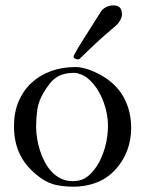

<svg xmlns="http://www.w3.org/2000/svg" viewBox="-20 -704 547 724"><path d="M32.7 -228Q32.7 -279.8 50 -321Q67.4 -362.3 98.1 -391.1Q128.9 -419.9 171.4 -435.5Q213.9 -451.2 264.6 -451.2Q275.9 -451.2 288.1 -448.7Q300.3 -446.3 312.7 -442.1Q325.2 -438 337.2 -432.6Q349.1 -427.2 359.4 -421.4Q417.5 -389.2 446 -337.9Q474.6 -286.6 474.6 -220.7Q474.6 -176.3 459.2 -135.5Q443.8 -94.7 412.6 -61.5Q381.3 -29.3 341.3 -14.6Q301.3 0 257.3 0Q225.1 0 194.1 -5.9Q163.1 -11.7 132.3 -33.7Q81.1 -70.8 56.9 -118.2Q32.7 -165.5 32.7 -228ZM116.2 -225.6Q116.2 -206.1 119.6 -183.6Q123 -161.1 130.1 -138.4Q137.2 -115.7 148.2 -94.5Q159.2 -73.2 174.3 -56.9Q189.5 -40.5 209.5 -30.8Q229.5 -21 253.9 -21Q269.5 -21 281.2 -24.2Q293 -27.3 302.5 -33.2Q312 -39.1 320.1 -47.1Q328.1 -55.2 335.9 -64.9Q349.6 -82.5 359.4 -103.5Q369.1 -124.5 375.5 -146.5Q381.8 -168.5 384.5 -190.2Q387.2 -211.9 387.2 -231.4Q387.2 -250 383.3 -272.7Q379.4 -295.4 370.8 -318.6Q362.3 -341.8 349.1 -363.8Q335.9 -385.7 317.4 -402.8Q303.2 -416.5 287.1 -422.9Q271 -429.2 260.7 -429.2Q237.8 -429.2 220.7 -424.6Q203.6 -419.9 190.4 -410.6Q177.2 -401.4 166.3 -387.2Q155.3 -373 144 -354Q125 -321.8 120.6 -290Q116.2 -258.3 116.2 -225.6ZM439.9 -648.9Q439.9 -639.2 432.1 -625.7Q424.3 -612.3 408.7 -600.1Q391.6 -585.9 374.5 -570.8Q357.4 -555.7 340.8 -540.3Q324.2 -524.9 309.3 -510.3Q294.4 -495.6 281.7 -483.4Q279.3 -481 277.1 -480.5Q274.9 -480 273.9 -480Q270 -480 263.9 -482.4Q257.8 -484.9 257.8 -490.2Q257.8 -491.2 257.8 -492.7Q257.8 -494.1 258.8 -495.6Q269.5 -516.6 294.7 -556.2Q319.8 -595.7 359.9 -659.2Q366.7 -670.4 379.6 -677Q392.6 -683.6 407.2 -683.6Q425.8 -683.6 432.9 -674.3Q439.9 -665 439.9 -648.9Z"/></svg>

Font: IM FELL French Canon
Style: Regular
Weight: 400
Designer: Igino Marini
Foundry: Igino Marini,
Version: 3.00